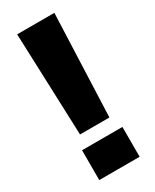

<svg xmlns="http://www.w3.org/2000/svg" viewBox="-173 -698 602 746"><g transform="rotate(-30 128.5 -325.0)"><path d="M193.8 -190.9H62L44.9 -649.9H211.9ZM219.2 0H38.1V-133.8H219.2Z"/></g></svg>

Font: Overused Grotesk ExtraBold
Style: Regular
Weight: 800
Version: Version 0.002